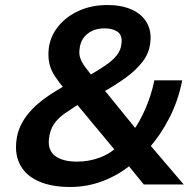

<svg xmlns="http://www.w3.org/2000/svg" viewBox="-20 -735 782 765"><path d="M260 10Q186 10 135.5 -12Q85 -34 62 -75Q39 -116 45 -171Q48 -204 61.5 -233Q75 -262 97 -287.5Q119 -313 149 -336Q179 -359 215 -380L259 -406L238 -379Q214 -408 198 -432.5Q182 -457 176.5 -483Q171 -509 174 -539Q179 -588 210.5 -628Q242 -668 293 -691.5Q344 -715 409 -715Q464 -715 504.5 -697Q545 -679 564.5 -645.5Q584 -612 579 -567Q575 -524 548 -489Q521 -454 479 -424Q437 -394 387 -366L383 -392L526 -216L509 -212Q536 -248 559.5 -302Q583 -356 595 -415H706Q690 -333 654 -263.5Q618 -194 571 -142L566 -171L712 0H553L482 -87H512Q459 -41 394.5 -15.5Q330 10 260 10ZM287 -91Q335 -91 378.5 -107.5Q422 -124 456 -158L447 -126L269 -340L323 -336L289 -317Q263 -300 238 -283Q213 -266 196 -242Q179 -218 175 -182Q170 -136 200 -113.5Q230 -91 287 -91ZM397 -622Q354 -622 327 -599Q300 -576 297 -539Q294 -520 300 -503Q306 -486 320 -467Q334 -448 354 -423L330 -431Q370 -454 399.5 -474Q429 -494 445.5 -515Q462 -536 464 -562Q468 -594 449 -608Q430 -622 397 -622Z"/></svg>

Font: Nunito Sans 8pt
Style: Bold Italic
Weight: 700
Italic angle: -9°
Version: Version 3.101;gftools[0.9.27]